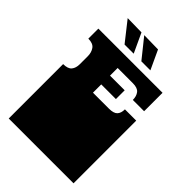

<svg xmlns="http://www.w3.org/2000/svg" viewBox="-253 -979 1083 1083"><g transform="rotate(45 288.0 -437.5)"><path d="M30 0V-135Q30 -152 30 -156.5Q30 -161 30 -163Q30 -165 30 -171V-172Q30 -179 30 -180.5Q30 -182 30 -187.5Q30 -193 30 -209V-260Q30 -277 30 -281.5Q30 -286 30 -288Q30 -290 30 -296V-297Q30 -304 30 -306Q30 -308 30 -313Q30 -318 30 -334V-434Q68 -434 82.5 -452Q97 -470 97 -500V-564Q97 -594 82 -615Q67 -636 29 -636V-716H541V-569H451Q451 -599 436.5 -617.5Q422 -636 384 -636H263V-575H380V-505H263V-439H390Q428 -439 442.5 -454.5Q457 -470 457 -500H547V-334Q547 -318 547 -312.5Q547 -307 547 -305.5Q547 -304 547 -297V-296Q547 -290 547 -288Q547 -286 547 -281.5Q547 -277 547 -260V-209Q547 -193 547 -187.5Q547 -182 547 -180.5Q547 -179 547 -172V-171Q547 -165 547 -163Q547 -161 547 -156.5Q547 -152 547 -135V0ZM197 -757 104 -875 216 -873 270 -757ZM331 -757 238 -873 350 -871 403 -757Z"/></g></svg>

Font: Danfo
Style: Regular
Weight: 400
Designer: Seyi Olusanya, David Udoh, Eyiyemi Adegbite, Mirko Velimirović
Version: Version 1.000